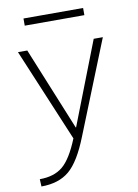

<svg xmlns="http://www.w3.org/2000/svg" viewBox="-99 -762 757 1056"><g transform="rotate(-10 279.0 -233.5)"><path d="M108 -657V-697H441V-657ZM98 -520 287 -57H289L469 -520H520L312 -1Q260 131 201 180.5Q142 230 45 230L43 189Q123 189 171.5 149Q220 109 264 0L46 -520Z"/></g></svg>

Font: Mplus 1p Light
Style: Regular
Weight: 300
Version: Version 1.061